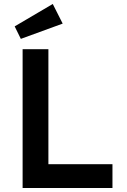

<svg xmlns="http://www.w3.org/2000/svg" viewBox="-20 -948 642 968"><path d="M94 0V-700H224V-120H547V0ZM85 -752 54 -815 246 -928 296 -829Z"/></svg>

Font: Mach Medium
Style: Regular
Weight: 500
Version: Version 1.002